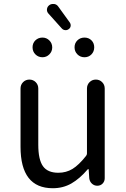

<svg xmlns="http://www.w3.org/2000/svg" viewBox="-20 -950 646 982"><path d="M250 12.7Q85 12.7 85 -199.2V-497.1Q85 -516.6 98.1 -529.8Q111.3 -543 130.4 -543Q149.4 -543 162.6 -529.8Q175.8 -516.6 175.8 -497.1V-210Q175.8 -133.8 199.7 -100.1Q223.6 -66.4 278.3 -66.4Q318.4 -66.4 350.6 -85.9Q382.8 -105.5 419.9 -152.3Q424.8 -158.2 424.8 -165V-497.1Q424.8 -516.6 438 -529.8Q451.2 -543 470.2 -543Q489.3 -543 502.4 -529.8Q515.6 -516.6 515.6 -497.1V-38.1Q515.6 -22.5 504.9 -11.2Q494.1 0 477.5 0Q461.9 0 450.2 -10.7Q438.5 -21.5 436.5 -38.1L433.6 -84Q432.6 -85 431.2 -85Q429.7 -85 428.7 -84Q387.7 -36.1 345.2 -11.7Q302.7 12.7 250 12.7ZM331.1 -800.8Q323.2 -794.9 313 -795.9Q302.7 -796.9 295.9 -804.7L227.5 -880.9Q218.8 -890.6 220.2 -903.3Q221.7 -916 232.4 -923.8Q240.2 -929.7 251 -929.7Q253.9 -929.7 256.8 -929.7Q270.5 -927.7 278.3 -916L336.9 -835Q342.8 -826.2 341.3 -816.4Q339.8 -806.6 331.1 -800.8ZM197.3 -657.2Q175.8 -657.2 161.1 -671.9Q146.5 -686.5 146.5 -708Q146.5 -729.5 161.1 -743.7Q175.8 -757.8 197.3 -757.8Q217.8 -757.8 232.4 -743.2Q247.1 -728.5 247.1 -707.5Q247.1 -686.5 232.4 -671.9Q217.8 -657.2 197.3 -657.2ZM447.8 -671.9Q433.6 -657.2 412.1 -657.2Q390.6 -657.2 376 -671.9Q361.3 -686.5 361.3 -708Q361.3 -729.5 376 -743.7Q390.6 -757.8 412.1 -757.8Q433.6 -757.8 447.8 -743.7Q461.9 -729.5 461.9 -708Q461.9 -686.5 447.8 -671.9Z"/></svg>

Font: Gen Jyuu Gothic P Regular
Style: Regular
Weight: 400
Designer: [Source Han Sans]
Ryoko NISHIZUKA  (kana & ideographs); Paul D. Hunt (Latin, Greek & Cyrillic); Wenlong ZHANG  (bopomofo
Version: Version 1.002.20150607